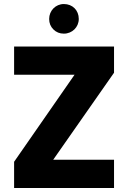

<svg xmlns="http://www.w3.org/2000/svg" viewBox="-20 -933 636 953"><path d="M50 0H546V-140H244L546 -572V-702H50V-562H350L50 -130ZM245 -787C259 -773 276 -766 297 -766C338 -766 371 -798 371 -839C371 -882 340 -913 297 -913C256 -913 224 -880 224 -839C224 -818 231 -801 245 -787Z"/></svg>

Font: Poppins
Style: Bold
Weight: 700
Designer: Ninad Kale (Devanagari), Jonny Pinhorn (Latin)
Foundry: Indian Type Foundry
Version: 4.004